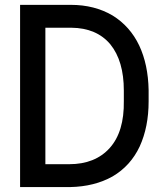

<svg xmlns="http://www.w3.org/2000/svg" viewBox="-20 -759 665 779"><path d="M264.6 0H61.5V-739.3H267.6Q363.3 -739.3 436.5 -696.3Q507.8 -652.3 544.9 -574.2Q581.1 -497.1 583 -393.6V-347.7Q583 -244.1 546.9 -165Q509.8 -85.9 436.5 -43Q363.3 -2 264.6 0ZM269.5 -646.5H164.1V-92.8H260.7Q366.2 -92.8 425.3 -158.7Q484.4 -224.6 482.4 -349.6V-391.6Q482.4 -511.7 427.7 -579.1Q372.1 -645.5 269.5 -646.5Z"/></svg>

Font: RobotoJAA
Style: Medium
Weight: 500
Version: Version 2.05; 2016-11-05